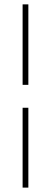

<svg xmlns="http://www.w3.org/2000/svg" viewBox="-20 -731 234 883"><path d="M84 -710.9V-340.8H110.4V-710.9ZM110.4 -235.4H84V131.8H110.4Z"/></svg>

Font: Vazirmatn Thin
Style: Regular
Weight: 100
Designer: Saber Rastikerdar
Foundry: Saber Rastikerdar
Version: Version 33.003